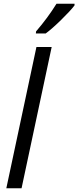

<svg xmlns="http://www.w3.org/2000/svg" viewBox="-20 -1013 421 1033"><path d="M176 -760H258L96 0H14ZM174 -844Q237 -917 284 -993H381V-984Q360 -956 310 -907Q260 -858 226 -833H173Z"/></svg>

Font: Noto Sans UI Narrow
Style: Italic
Weight: 400
Width: 4
Italic angle: -12°
Designer: Monotype Design Team
Foundry: Monotype Imaging Inc.
Version: Version 1.001